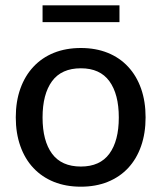

<svg xmlns="http://www.w3.org/2000/svg" viewBox="-20 -697 609 724"><path d="M285 -516Q341 -516 386.2 -497.8Q431.5 -479.5 463.2 -445.2Q495 -411 512 -362.8Q529 -314.5 529 -254.5Q529 -194.5 512 -146Q495 -97.5 463.2 -63.5Q431.5 -29.5 386.2 -11.2Q341 7 285 7Q228.5 7 183.2 -11.2Q138 -29.5 106 -63.5Q74 -97.5 56.8 -146Q39.5 -194.5 39.5 -254.5Q39.5 -314.5 56.8 -362.8Q74 -411 106 -445.2Q138 -479.5 183.2 -497.8Q228.5 -516 285 -516ZM285 -69Q357 -69 392.5 -117.5Q428 -166 428 -254Q428 -342 392.5 -390.8Q357 -439.5 285 -439.5Q212 -439.5 176.2 -390.8Q140.5 -342 140.5 -254Q140.5 -166 176.2 -117.5Q212 -69 285 -69ZM140.5 -677H430.5V-613.5H140.5Z"/></svg>

Font: Lato 2
Style: Regular
Weight: 500
Designer: Lukasz Dziedzic with Adam Twardoch and Botio Nikoltchev
Foundry: tyPoland Lukasz Dziedzic
Version: Version 2.015; 2015-08-06; http://www.latofonts.com/